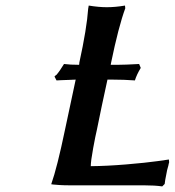

<svg xmlns="http://www.w3.org/2000/svg" viewBox="-20 -666 628 690"><path d="M378.9 -439 377.9 -433.1H402.8Q428.7 -433.1 480 -436L485.8 -421.9Q471.2 -397.9 464.8 -377Q425.3 -379.9 383.8 -379.9H366.2Q344.2 -279.8 328.1 -199.2Q323.7 -181.6 314.9 -134Q306.2 -86.4 306.2 -68.8Q364.3 -69.3 434.6 -75.2Q504.9 -81.1 545.9 -86.9L586.9 -92.8L587.9 -83Q587.4 -81.5 586.2 -76.7Q585 -71.8 585 -70.8Q579.1 -50.3 579.1 -46.9Q572.3 -13.7 571.8 -4.9L563 3.9Q536.1 0 497.1 0H230Q210.9 0 194.3 -1Q177.7 -2 170.9 -2.9L164.1 -3.9Q185.5 -64.5 213.9 -201.2Q243.7 -339.4 252 -379.9Q244.1 -379.4 228.3 -378.9Q212.4 -378.4 200.9 -377.9Q189.5 -377.4 183.1 -377L175.8 -391.1L182.1 -397V-396Q194.8 -410.6 210 -436Q232.9 -433.1 264.2 -433.1Q265.1 -436 265.1 -440.9Q292 -564 296.9 -634.8Q296.9 -635.3 297.9 -640.4Q298.8 -645.5 298.8 -646Q335 -640.1 363.8 -640.1Q394.5 -640.1 429.2 -646L430.2 -636.2Q405.8 -569.8 378.9 -439Z"/></svg>

Font: Linear Smooth
Style: Bold Italic
Weight: 700
Designer: Philipp H. Poll, Flanker
Foundry: Philipp H. Poll, reworked by Flanker
Version: Version 1.061 | FøM Fix